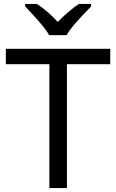

<svg xmlns="http://www.w3.org/2000/svg" viewBox="-20 -964 596 984"><path d="M323 0H233V-635H10V-714H545V-635H323ZM232 -784Q219 -807 197 -833.5Q175 -860 151 -886Q127 -912 109 -931V-944H169Q195 -927 223 -903Q251 -879 276 -852Q303 -879 331 -903Q359 -927 385 -944H447V-931Q428 -912 403.5 -886Q379 -860 356.5 -833.5Q334 -807 322 -784Z"/></svg>

Font: Noto Sans Tifinagh Ghat
Style: Regular
Weight: 400
Designer: JamraPatel
Foundry: JamraPatel LLC
Version: Version 2.006; ttfautohint (v1.8.4.7-5d5b)